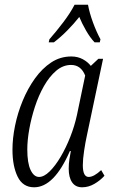

<svg xmlns="http://www.w3.org/2000/svg" viewBox="-20 -786 484 816"><path d="M125 10Q77 10 55 -35Q33 -80 33 -150Q33 -198 44 -252Q55 -306 76.5 -358Q98 -410 128.5 -452.5Q159 -495 197.5 -520.5Q236 -546 283 -546Q310 -546 331.5 -534.5Q353 -523 366 -506L398 -536H418L349 -209Q343 -182 337.5 -145.5Q332 -109 332 -84Q332 -34 357 -34Q379 -34 410 -63L424 -39Q406 -19 381 -4.5Q356 10 329 10Q301 10 286.5 -11Q272 -32 272 -69Q272 -91 275 -109Q278 -127 281 -144H277Q210 10 125 10ZM146 -34Q167 -34 191 -57.5Q215 -81 238 -120Q261 -159 279 -205Q297 -251 307 -297L342 -465Q324 -510 282 -510Q248 -510 219 -485.5Q190 -461 167 -420.5Q144 -380 128.5 -332.5Q113 -285 104.5 -237.5Q96 -190 96 -151Q96 -93 110 -63.5Q124 -34 146 -34ZM190 -619Q219 -652 249 -691.5Q279 -731 297 -766H354Q360 -732 375 -691Q390 -650 407 -619L404 -606H382Q363 -626 345.5 -656.5Q328 -687 317 -714Q294 -685 266.5 -657Q239 -629 209 -606H187Z"/></svg>

Font: Noto Serif ExtraCondensed Light
Style: Italic
Weight: 300
Width: 2
Italic angle: -12°
Designer: Monotype Design Team
Foundry: Monotype Imaging Inc.
Version: Version 2.014; ttfautohint (v1.8.4.7-5d5b)